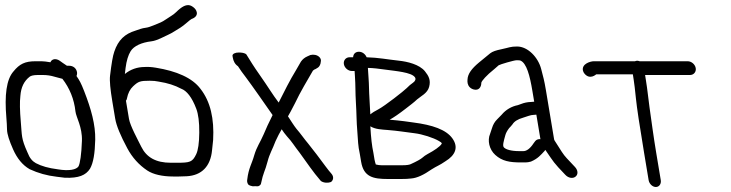

<svg xmlns="http://www.w3.org/2000/svg" viewBox="-20 -710 2925 768"><path d="M281.9 -263.8C284.3 -241.5 309.7 -202 307.7 -146.4C305.7 -91.5 300.2 -56.8 294.2 -44.8C285.8 -31.6 257.4 -25 211.4 -32.7L210.9 -32.8L210.4 -32.9C174.6 -37.3 145.4 -45.7 123.6 -57.3C109.6 -64.9 98.4 -77.9 90.5 -99.1L90.3 -99.5L90.1 -99.9C64.1 -157.4 68.2 -167 63.3 -221.5C59.2 -267.8 58.6 -302.3 61.5 -326.3C64 -361.2 76.3 -385.8 98.7 -403.2C103.5 -406.9 113.9 -410 131.1 -410H151.9C167.6 -410 183.3 -407.7 198.6 -403C207.8 -400 221.8 -397.3 229.6 -394.8C258.4 -357.6 276.5 -313.7 281.9 -263.8ZM34 -424.4C5.6 -392.4 -2.3 -329.8 5.5 -238.7C6.9 -222.5 7.8 -206.7 8.1 -191.5C8.6 -173 17 -147.2 32.4 -112.5C48.3 -76.7 70 -49.6 98.2 -33.5L98.8 -33.1L99.4 -32.9C132.2 -17.6 167.6 -7.6 206.5 -3.1L239.6 1L240.1 1C294.6 3 323.2 -8.8 340 -35.1C353.6 -58.8 359.6 -96.9 360.9 -151.3C362.1 -210.5 344.9 -273.4 316.5 -345.9C303.9 -378.3 297.4 -389.4 286.1 -405.7C287.5 -408.6 288.9 -415.6 288.1 -421C286.9 -427.7 283.7 -435.2 276.8 -440.5C270.4 -445.4 262.9 -447 256.2 -447H247.8C244.8 -448.9 238.8 -452.9 231.2 -458.2L218.5 -467.3C204 -477 187.4 -475.1 181.6 -460.9C167.1 -463.4 154.7 -465 146.2 -465L121.9 -465C79.7 -465 58.1 -454 34 -424.4Z M487.7 -316C491.9 -337.5 500.2 -353.5 512.4 -364.8C533.3 -384.3 540.4 -387 578.9 -387C592.9 -387 604.8 -385.8 614.7 -383.6L615.1 -383.5L615.5 -383.4C650.4 -378.1 679.8 -368.6 704.6 -355.2L705.3 -354.8L706.1 -354.6C726.3 -346.7 747.5 -322.1 765.3 -274.5C773.2 -253.5 777.5 -221.6 777.1 -179.6C776.8 -137.6 772.2 -108.5 764.9 -93.3C749.6 -61.3 740 -59 686.9 -59H663C603.4 -59 565.8 -80.7 545 -123.2C532.1 -149.5 500.6 -206.8 496 -234.2L483.8 -307.2C488.5 -313.4 487.3 -316.1 487.7 -316ZM482.3 -438.1C486 -467.3 492.9 -489.5 502.3 -504.8C515.2 -526.4 547.1 -540.3 585.9 -544.8C608.6 -547.5 636.8 -564 651.1 -570.2C668.4 -577.6 687.9 -591.6 701.4 -599.3C714.8 -607 740.7 -632 746.5 -634.2C757.9 -637.8 774.6 -648.8 764.5 -668.4C761.1 -675.1 755.3 -680.3 748.4 -684.6C726.7 -698.2 705.2 -681.6 684.1 -661.1C678 -655.3 672.1 -650.7 666.3 -647.3C653.4 -639.7 633.9 -624.7 622.9 -620.4C608.3 -614.8 579.7 -601 564.3 -599.2C546.1 -597 536.6 -592.2 522 -587.5C479.5 -574.7 452.7 -550.1 437.1 -503.2C431.2 -486.8 425.9 -455.4 420.2 -407C417.8 -387 421.2 -353 429.6 -302.5L440.7 -235.9C445.5 -207 461.9 -167.8 489.3 -116.7C508.9 -80.1 535.6 -50.3 569.1 -28C592.8 -12.2 629.9 -4 672.2 -4H696C705.4 -4 715.7 -4.3 726.7 -5C786.9 -8.2 822.2 -44.9 828.2 -109.1C829.6 -124.4 831 -137.7 832.4 -148.9L832.5 -149.3L832.5 -149.6C837.3 -235.3 822 -303.2 782 -354.6C749 -398.8 686 -425.8 603.2 -439.2C586.2 -442 572 -443 557.6 -442C529.4 -441.8 502.2 -432.8 479.5 -414.1C480.1 -419.8 481.2 -429.5 482.3 -438.1Z M1221.9 -490 1221.3 -489.8 1210.5 -485C1199.1 -480.2 1190.2 -472.9 1183.7 -463.5C1178.3 -453.9 1171.9 -442.7 1164.4 -430C1139.3 -389 1117.2 -344.5 1094.7 -299.8C1070.4 -331.6 1051.5 -363.9 1020.8 -407.4C990 -451.2 984.7 -461.7 965.3 -492.5C958.8 -498.5 946 -500 935.2 -500C920.9 -500 909.8 -494.9 909.9 -487L910 -486.5L911.1 -480C913.5 -465.7 919.6 -453.3 931.9 -445C940.3 -431.8 951.4 -416 962.9 -401.5C989.5 -366 1042.9 -289.3 1070.4 -249.8C1055.3 -219.4 1042.9 -193.3 1034.8 -173C1019.7 -138.1 1007.6 -124.5 996.8 -88.6C987.7 -55.1 974.3 -38.2 968.9 8.4C967.8 14.1 968.3 21.7 973.3 28.3C977.4 31.9 984.1 34 990.7 35.1C997.1 34.8 1004.7 34.7 1011.9 35.2C1018.6 33.2 1022.1 29.3 1023.6 25.8C1033.5 -22.2 1039.7 -23.1 1050.3 -64C1058.5 -96 1069.4 -111.1 1082.2 -145.5C1091 -164.8 1097.9 -177.5 1106.7 -192.9C1112.8 -183.4 1120.2 -173.5 1128 -164.5C1148.3 -142.8 1156.3 -127.4 1179.7 -97.5C1210.9 -55 1229.2 -25.7 1263.5 14C1275.5 22.5 1293.7 22.3 1303.9 18C1313 11.5 1317 -2.9 1305.2 -15.8C1299 -22.7 1291.3 -32.4 1282.2 -44.6C1258.5 -77.3 1235.4 -107 1211.8 -136.8C1198.2 -152.4 1181.2 -177.4 1165.9 -194.6C1156.4 -206.3 1143.2 -227.5 1131.9 -244.7C1136.8 -252.8 1146.6 -270.8 1160.2 -297.5C1179.5 -339.3 1212.9 -394.8 1231.8 -427.6C1236.1 -431.5 1239.9 -433.2 1241.7 -433.6L1242.4 -433.9L1252.3 -440C1257 -443.2 1262.6 -452 1263.2 -463.1C1266.6 -476 1255.3 -487.2 1241.4 -490.3C1234.9 -491.7 1228.1 -491.6 1221.9 -490Z M1529.8 -190.1C1576.9 -186.2 1596.5 -182.1 1638.7 -177C1668.8 -173.5 1714.3 -158.9 1736.1 -145.8C1750.6 -137.1 1747.2 -136.4 1745.9 -133.8C1743.7 -129.5 1735.6 -122.2 1725.7 -115.2L1709.7 -104.8C1697.4 -96.9 1681.6 -90.6 1669.6 -79.3C1663.7 -73.9 1647.5 -64.5 1622.3 -53.2C1617.1 -50.8 1606.2 -49 1590.3 -49H1505.8C1499.1 -49 1491.9 -49.9 1483.2 -52.1C1481.2 -58.4 1479.3 -64.5 1478.1 -71.5L1473.4 -99.8L1473.3 -100.2C1467.8 -125.1 1463.8 -160.2 1461.4 -204.8C1480.7 -192.6 1507.8 -191.9 1529.8 -190.1ZM1456 -359.6C1455.7 -384.2 1452.9 -413.4 1451.6 -438.4C1474.9 -437.8 1494.7 -435.2 1520.5 -431.6C1564 -425.6 1625.1 -420.9 1639.4 -401.3C1644.8 -394.4 1641.1 -385.2 1632.2 -379.3C1624.1 -373.9 1615.5 -366.5 1606.2 -357C1595.7 -346.4 1520.3 -286.9 1492.9 -272.4C1479.7 -265.8 1469.2 -259.2 1461.3 -252.4C1460 -283.8 1456.2 -335.1 1456 -359.6ZM1392.4 -481H1378.4C1363.4 -481 1353 -468.5 1355.5 -453.5C1358 -438.5 1372.5 -426 1387.6 -426H1398.4C1398.7 -419.7 1399.2 -412.1 1399.8 -403.9C1402.4 -368.6 1401 -340.8 1403.6 -300C1406.6 -253.4 1405.5 -227.4 1409.4 -182.2C1412.5 -144.9 1411.4 -130.3 1419.4 -93.4L1424.5 -63C1434.6 -2.2 1472.5 6 1531.5 6H1584.7C1601.4 6 1613.9 5.4 1625 3.9C1648 2.1 1674.8 -10.4 1706.7 -32.7C1726.7 -45.7 1737.5 -48 1762.1 -65.2C1800.9 -88.7 1815.4 -120.8 1789.3 -156.8C1764.2 -191.6 1709.5 -210.3 1633.8 -220C1619.7 -221.9 1607.1 -223.6 1596.2 -225.2C1579.4 -227.6 1560.2 -229.1 1538.7 -231.2C1555.1 -240.2 1576.9 -255.2 1603.9 -276.2L1627.2 -294.3C1634.7 -300.1 1641.8 -306.2 1648.4 -312.4C1663.5 -325.6 1689.9 -336.9 1696.6 -362.7C1703.8 -390.1 1694.4 -406.5 1679.9 -424.7C1657.9 -452.3 1609.1 -463.9 1574.4 -467.4C1528.9 -472.3 1493.9 -479.6 1446.5 -480.9C1441.5 -493.4 1429.5 -503 1415.7 -503C1403 -503 1393.3 -495.5 1392.4 -481Z M2121.5 -146.3 2121.3 -146.1 2114.8 -137.5 2114.6 -137.2C2099.7 -114.2 2085.4 -105.5 2073.6 -105.5H2056.8C2023.5 -105.5 2004.1 -112.4 1996.9 -119.2L1996.6 -119.5L1996.2 -119.8C1988.7 -126.2 1994.9 -145.8 2001.3 -169.1C2003.5 -177.2 2008 -186.3 2016.6 -197.6C2020.5 -201.5 2026 -207.4 2029.6 -212.2L2029.9 -212.6L2030.2 -213C2036.7 -223.7 2050.4 -233.1 2072.8 -239.4C2086.6 -243.2 2101.5 -250.5 2114.8 -250.5H2115.3L2125.4 -251.4L2141.7 -153.3C2134.4 -154.3 2126.6 -152.1 2121.5 -146.3ZM2163.9 -106.7C2196.5 -59.7 2191.8 -62.4 2241 -11C2254.1 3.3 2272.5 5 2282.6 -3.9C2292.8 -12.2 2292.6 -28.7 2279.8 -42.2C2264.3 -58.4 2260.7 -62.7 2246.8 -77.3C2233 -91.7 2221.4 -111.8 2208.8 -131.5L2198.7 -147.3C2197.4 -149.3 2196.6 -151.2 2196.3 -153.3L2163.7 -348.9C2156.9 -389.9 2153.1 -401.4 2144.8 -433.7C2132.7 -480.6 2091.5 -524 2048.3 -524C2021.3 -524 2016.4 -519.5 1985.7 -513.1C1964.5 -508.7 1950.1 -504.2 1940.7 -496.7C1926 -484.9 1910.6 -471.9 1895.5 -459.6C1867.5 -436.2 1850.8 -414.9 1850 -391.4C1849.1 -382 1850 -370.3 1858.8 -361.2C1863.7 -356.2 1869.8 -353.3 1875.7 -351.9C1895.8 -347 1905.4 -362.3 1905.3 -379.3C1907.5 -387 1924.5 -407.6 1958.6 -434.8C1966.1 -441 1970.7 -445.1 1974.7 -448.9C1980.7 -452.7 2036.1 -469 2046.2 -469C2053.8 -469 2059.7 -468.6 2060.7 -468.1L2061.2 -467.9C2086.4 -458.3 2099.6 -406.1 2109.4 -347.1L2116.8 -303.1C2116.8 -303.1 2115 -303 2114.3 -303L2103.9 -302.1C2091.2 -302 2076.4 -299 2063.6 -293.8L2051.3 -289.4C2026.4 -284.5 2003.5 -271.4 1986.7 -251.2C1983 -247.1 1977 -240.9 1968.7 -232.8C1959.1 -223.4 1952.3 -211.8 1948.3 -198.4C1944.7 -186.5 1942 -178.3 1940.4 -174.7C1928.9 -148.4 1936.9 -112.1 1961 -90.4C1988.5 -65.4 2018.6 -60.3 2063.4 -60.3H2081.6C2088.8 -60.3 2096 -61.4 2103.3 -63.6L2103.9 -63.7L2104.5 -64C2132 -76 2142.9 -90 2157.1 -105L2157.6 -105.5L2161.3 -110.4C2162.2 -109.1 2163 -107.9 2163.9 -106.7Z M2623.1 10.5 2604.8 -99C2594.1 -163.2 2586 -224.7 2577.9 -281.8C2572.2 -322.3 2570.2 -349.4 2563.9 -387.3C2562.4 -396.2 2561.4 -402.5 2560.4 -410H2740C2755.1 -410 2765.4 -422.5 2762.9 -437.5C2760.4 -452.5 2745.9 -465 2730.9 -465H2538.4C2535 -466.2 2532.1 -467 2529 -467C2525.7 -467 2523 -466.4 2520 -465H2355.1C2342.2 -465 2306.6 -455 2311.6 -428.3C2312.5 -423.5 2315 -418.7 2318.6 -414.6C2340.3 -390 2363.4 -411.8 2365 -412.7H2511.4C2512.1 -407.6 2513.5 -398.3 2514.9 -389.9C2517.2 -376.3 2520.1 -351.5 2523.7 -316C2527.4 -279.6 2538.2 -207.8 2556.2 -99.7L2574.5 10.5C2577 25.5 2590.1 38 2603.4 38C2616.7 38 2625.6 25.5 2623.1 10.5Z"/></svg>

Font: MewTooHand
Style: BdCondLta
Weight: 400
Designer: Mew Too, Robert Jablonski
Version: Version 0.77